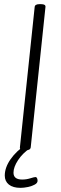

<svg xmlns="http://www.w3.org/2000/svg" viewBox="-20 -722 295 925"><path d="M96 2Q74 2 76 -13L147 -688Q148 -702 170 -702H178Q201 -702 199 -688L128 -12Q126 2 104 2ZM79 183Q42 183 22.5 167Q3 151 3 124Q3 85 31 45Q59 5 105 -25L125 -8Q89 16 67 49.5Q45 83 45 110Q45 143 87 143Q107 143 126 137Q145 131 151 131Q156 131 158.5 136.5Q161 142 161 149Q161 160 147 167.5Q133 175 114 179Q95 183 79 183Z"/></svg>

Font: Asap Condensed Condensed ExtraLight
Style: Italic
Weight: 200
Width: 3
Italic angle: -6°
Designer: Pablo Cosgaya
Foundry: Omnibus-Type
Version: Version 3.001; ttfautohint (v1.8.4.7-5d5b)